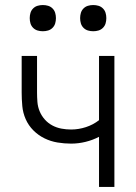

<svg xmlns="http://www.w3.org/2000/svg" viewBox="-20 -742 540 762"><path d="M373 0V-199Q348 -186 319.5 -179Q291 -172 262 -172Q235 -172 208 -176.5Q181 -181 156.5 -193Q132 -205 112.5 -224.5Q93 -244 82 -269Q71 -294 68.5 -321Q66 -348 66 -375V-520H127V-375Q127 -356 128.5 -337Q130 -318 137.5 -300Q145 -282 158 -267.5Q171 -253 188 -244Q205 -235 224 -231.5Q243 -228 262 -228Q292 -228 321 -237.5Q350 -247 373 -265V-520H434V0ZM350 -618Q339 -618 329 -621Q319 -624 311.5 -631.5Q304 -639 301 -649Q298 -659 298 -670Q298 -681 301 -691Q304 -701 311.5 -708.5Q319 -716 329 -719Q339 -722 350 -722Q361 -722 371 -719Q381 -716 388.5 -708.5Q396 -701 399 -691Q402 -681 402 -670Q402 -659 399 -649Q396 -639 388.5 -631.5Q381 -624 371 -621Q361 -618 350 -618ZM150 -618Q139 -618 129 -621Q119 -624 111.5 -631.5Q104 -639 101 -649Q98 -659 98 -670Q98 -681 101 -691Q104 -701 111.5 -708.5Q119 -716 129 -719Q139 -722 150 -722Q161 -722 171 -719Q181 -716 188.5 -708.5Q196 -701 199 -691Q202 -681 202 -670Q202 -659 199 -649Q196 -639 188.5 -631.5Q181 -624 171 -621Q161 -618 150 -618Z"/></svg>

Font: Iosevka Fixed Light
Style: Regular
Weight: 300
Monospace: yes
Designer: Belleve Invis
Foundry: Belleve Invis
Version: Version 32.3.0